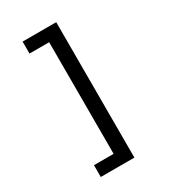

<svg xmlns="http://www.w3.org/2000/svg" viewBox="-212 -822 955 1083"><g transform="rotate(-30 265.0 -280.0)"><path d="M335 -721H116V-643H244V84H116V161H335Z"/></g></svg>

Font: Noto Sans Mono Condensed Medium
Style: Regular
Weight: 500
Width: 3
Designer: Monotype Design Team
Foundry: Monotype Imaging Inc.
Version: Version 2.014